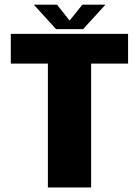

<svg xmlns="http://www.w3.org/2000/svg" viewBox="-20 -824 612 844"><path d="M190.5 0H380.5V-544.5H543V-675H27.5V-544.5H190.5ZM226.5 -696H345.5L443.5 -803.5H342L286 -733.5L230.5 -803.5H128.5Z"/></svg>

Font: Anybody SemiCondensed ExtraBold
Style: Regular
Weight: 800
Width: 4
Version: Version 1.113;gftools[0.9.25]